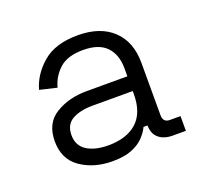

<svg xmlns="http://www.w3.org/2000/svg" viewBox="-76 -792 571 539"><g transform="rotate(-20 210.0 -523.0)"><path d="M42 -448Q42 -502 81.5 -526Q121 -550 174 -550H296V-574Q296 -615 273.5 -638.5Q251 -662 204 -662Q157 -662 133 -640Q109 -618 101 -587L50 -599Q62 -642 99.5 -674Q137 -706 204 -706Q271 -706 308.5 -670.5Q346 -635 346 -572V-416Q346 -394 366 -394H398V-350H359Q333 -350 317.5 -363Q302 -376 302 -401H290Q283 -386 269.5 -372Q256 -358 233.5 -349Q211 -340 176 -340Q121 -340 81.5 -367Q42 -394 42 -448ZM296 -497V-506H176Q139 -506 115.5 -493Q92 -480 92 -448Q92 -417 116 -401.5Q140 -386 180 -386Q235 -386 265.5 -413.5Q296 -441 296 -497Z"/></g></svg>

Font: Space 7353
Style: Regular
Weight: 400
Designer: Christine Claussen + Ruben Lyon  (Space 7353)
Version: Version 1.000;FEAKit 1.0